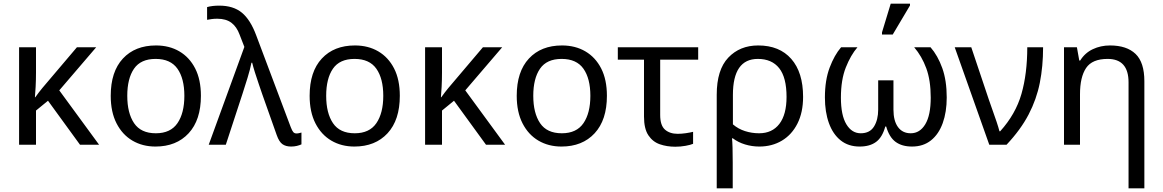

<svg xmlns="http://www.w3.org/2000/svg" viewBox="-20 -796 6395 1056"><path d="M509 -536 306 -299 525 0H420L244 -242L178 -188V0H85V-536H178V-397Q178 -357 176 -319Q174 -281 172 -261H174Q183 -274 193.5 -287.5Q204 -301 213 -312L403 -536Z M1085 -269Q1085 -136 1017.5 -63Q950 10 835 10Q764 10 708.5 -22.5Q653 -55 621 -117.5Q589 -180 589 -269Q589 -402 656 -474Q723 -546 838 -546Q911 -546 966.5 -513.5Q1022 -481 1053.5 -419.5Q1085 -358 1085 -269ZM680 -269Q680 -174 717.5 -118.5Q755 -63 837 -63Q918 -63 956 -118.5Q994 -174 994 -269Q994 -364 956 -418Q918 -472 836 -472Q754 -472 717 -418Q680 -364 680 -269Z M1581 10Q1552 10 1533.5 -3Q1515 -16 1502 -53L1423 -276Q1415 -300 1403.5 -333Q1392 -366 1382 -398Q1372 -430 1367 -451H1363Q1356 -415 1341.5 -368Q1327 -321 1314 -281L1222 0H1128L1324 -538L1298 -605Q1282 -649 1252.5 -671Q1223 -693 1175 -693Q1157 -693 1143.5 -691Q1130 -689 1119 -687V-757Q1133 -761 1149.5 -763Q1166 -765 1186 -765Q1263 -765 1310 -726.5Q1357 -688 1389 -602L1579 -97Q1587 -76 1593.5 -69Q1600 -62 1611 -62Q1619 -62 1626 -64Q1633 -66 1638 -67V-2Q1627 3 1612.5 6.5Q1598 10 1581 10Z M2179 -269Q2179 -136 2111.5 -63Q2044 10 1929 10Q1858 10 1802.5 -22.5Q1747 -55 1715 -117.5Q1683 -180 1683 -269Q1683 -402 1750 -474Q1817 -546 1932 -546Q2005 -546 2060.5 -513.5Q2116 -481 2147.5 -419.5Q2179 -358 2179 -269ZM1774 -269Q1774 -174 1811.5 -118.5Q1849 -63 1931 -63Q2012 -63 2050 -118.5Q2088 -174 2088 -269Q2088 -364 2050 -418Q2012 -472 1930 -472Q1848 -472 1811 -418Q1774 -364 1774 -269Z M2742 -536 2539 -299 2758 0H2653L2477 -242L2411 -188V0H2318V-536H2411V-397Q2411 -357 2409 -319Q2407 -281 2405 -261H2407Q2416 -274 2426.5 -287.5Q2437 -301 2446 -312L2636 -536Z M3318 -269Q3318 -136 3250.5 -63Q3183 10 3068 10Q2997 10 2941.5 -22.5Q2886 -55 2854 -117.5Q2822 -180 2822 -269Q2822 -402 2889 -474Q2956 -546 3071 -546Q3144 -546 3199.5 -513.5Q3255 -481 3286.5 -419.5Q3318 -358 3318 -269ZM2913 -269Q2913 -174 2950.5 -118.5Q2988 -63 3070 -63Q3151 -63 3189 -118.5Q3227 -174 3227 -269Q3227 -364 3189 -418Q3151 -472 3069 -472Q2987 -472 2950 -418Q2913 -364 2913 -269Z M3694 11Q3648 11 3609 -2.5Q3570 -16 3546 -52Q3522 -88 3522 -155V-468H3378V-536H3820V-468H3611V-164Q3611 -106 3637.5 -83Q3664 -60 3707 -60Q3729 -60 3752.5 -63.5Q3776 -67 3792 -71V-5Q3778 1 3750.5 6Q3723 11 3694 11Z M3922 240V-275Q3922 -412 3985.5 -479Q4049 -546 4150 -546Q4267 -546 4332 -472Q4397 -398 4397 -263Q4397 -178 4366 -116.5Q4335 -55 4280.5 -22.5Q4226 10 4156 10Q4116 10 4078 -1.5Q4040 -13 4011 -35H4006Q4008 -19 4009 17Q4010 53 4010 98V240ZM4155 -63Q4227 -63 4266.5 -114.5Q4306 -166 4306 -263Q4306 -370 4265.5 -421Q4225 -472 4148 -472Q4011 -472 4011 -274V-112Q4040 -87 4077.5 -75Q4115 -63 4155 -63Z M4708 10Q4646 10 4603.5 -24Q4561 -58 4539 -119Q4517 -180 4517 -260Q4517 -355 4543 -424Q4569 -493 4606 -536H4696Q4659 -493 4632 -425Q4605 -357 4605 -259Q4605 -162 4635 -112.5Q4665 -63 4714 -63Q4764 -63 4787 -100Q4810 -137 4810 -193V-354H4894V-193Q4894 -131 4919 -97Q4944 -63 4989 -63Q5039 -63 5069 -112.5Q5099 -162 5099 -259Q5099 -354 5074.5 -420.5Q5050 -487 5008 -536H5098Q5138 -490 5162.5 -421.5Q5187 -353 5187 -260Q5187 -180 5165 -119Q5143 -58 5100.5 -24Q5058 10 4996 10Q4941 10 4906 -15.5Q4871 -41 4854 -100H4849Q4833 -41 4798.5 -15.5Q4764 10 4708 10ZM4831 -606V-618L4879 -776H4985V-766L4890 -606Z M5421 0 5231 -536H5322L5419 -247Q5427 -223 5439 -190Q5451 -157 5461.5 -125.5Q5472 -94 5477 -74H5481Q5566 -168 5598 -279.5Q5630 -391 5630 -536H5717Q5717 -431 5699 -340.5Q5681 -250 5637.5 -166.5Q5594 -83 5516 0Z M6187 240V-343Q6187 -472 6072 -472Q5987 -472 5953.5 -422Q5920 -372 5920 -278V0H5832V-536H5903L5916 -463H5921Q5947 -505 5990.5 -525.5Q6034 -546 6085 -546Q6177 -546 6225.5 -499.5Q6274 -453 6274 -349V240Z"/></svg>

Font: Noto Sans
Style: Regular
Weight: 400
Designer: Monotype Design Team
Foundry: Monotype Imaging Inc.
Version: Version 2.007